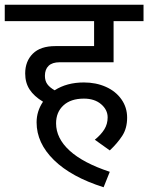

<svg xmlns="http://www.w3.org/2000/svg" viewBox="-40 -667 625 808"><path d="M149 -348Q149 -327 159 -313Q169 -299 190 -287Q241 -320 313 -320Q364 -320 405.5 -301.5Q447 -283 471 -249Q495 -215 495 -172Q495 -127 474.5 -95.5Q454 -64 422 -34L359 -79Q385 -100 399 -122.5Q413 -145 413 -173Q413 -205 385.5 -228.5Q358 -252 313 -252Q258 -252 227 -223.5Q196 -195 196 -148Q196 -85 253 -33Q310 19 422 56L396 121Q260 78 187 6.5Q114 -65 114 -152Q114 -199 141 -239Q103 -262 84.5 -290.5Q66 -319 66 -358Q66 -409 98 -441Q130 -473 193 -473H356V-578H-20V-647H564V-578H438V-405H211Q180 -405 164.5 -390Q149 -375 149 -348Z"/></svg>

Font: Martel Sans
Style: Regular
Weight: 400
Designer: Dan Reynolds and Mathieu Réguer
Foundry: Dan Reynolds and Mathieu Réguer
Version: Version 1.002; ttfautohint (v1.1) -l 5 -r 5 -G 72 -x 0 -D la